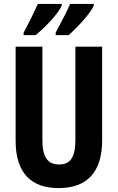

<svg xmlns="http://www.w3.org/2000/svg" viewBox="-20 -953 602 983"><path d="M460 -924V-933H339C328 -906 298 -847 265 -786V-773H332C375 -812 442 -883 460 -924ZM296 -924V-933H174C162 -906 135 -849 101 -786V-773H162C216 -817 276 -881 296 -924ZM503 -235V-714H366V-238C366 -145 339 -111 282 -111C226 -111 197 -146 197 -237V-714H60V-232C60 -69 138 10 280 10C425 10 503 -71 503 -235Z"/></svg>

Font: Noto Sans Devanagari ExtraCondensed
Style: Bold
Weight: 700
Width: 2
Designer: Jelle Bosma - Monotype Design Team
Foundry: Monotype Imaging Inc.
Version: Version 2.004